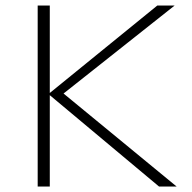

<svg xmlns="http://www.w3.org/2000/svg" viewBox="-20 -678 698 698"><path d="M558 0 161 -332V0H117V-658H161V-340L552 -658H615L211 -338L622 0Z"/></svg>

Font: Ysabeau SC Light
Style: Regular
Weight: 300
Designer: Christian Thalmann (Catharsis Fonts)
Version: Version 0.003